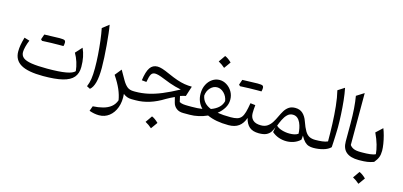

<svg xmlns="http://www.w3.org/2000/svg" viewBox="-82 -1330 4574 2179"><g transform="rotate(15 2205.0 -240.0)"><path d="M753.9 -143.6Q749 -194.3 732.4 -246.6Q715.8 -298.8 689.5 -343.8L759.3 -420.4Q802.2 -328.6 802.2 -205.6Q802.2 -129.9 763.2 -83.3Q724.1 -36.6 637.5 -15.1Q550.8 6.3 407.7 6.3Q230 6.3 147.2 -42Q64.5 -90.3 64.5 -190.9Q64.5 -228.5 71 -266.6Q77.6 -304.7 93.3 -359.9L155.3 -341.3Q138.7 -302.7 128.7 -263.4Q118.7 -224.1 118.7 -198.2Q118.7 -157.2 148.9 -132.8Q179.2 -108.4 247.8 -97.7Q316.4 -86.9 432.1 -86.9Q572.3 -86.9 650.9 -100.8Q729.5 -114.7 753.9 -143.6ZM494.1 -382.3Q408.2 -382.3 294.4 -376.5Q289.1 -382.3 279.3 -391.1Q284.7 -407.2 290.3 -422.4Q295.9 -437.5 300.8 -452.6Q433.1 -458 479.7 -458Q526.4 -458 538.6 -450.7Q550.8 -443.4 550.8 -423.1Q550.8 -402.8 544.9 -382.3Z M988.3 -752Q995.6 -713.9 1002.7 -651.9Q1009.8 -589.8 1015.9 -518.1Q1022 -446.3 1025.6 -377.2Q1029.3 -308.1 1029.3 -255.9Q1029.3 -149.4 1012.2 -84.5Q995.1 -19.5 960.4 8.8L920.9 -11.7Q939.5 -54.7 947.3 -104.2Q955.1 -153.8 955.1 -231.9Q955.1 -303.7 949.5 -386.5Q943.8 -469.2 934.1 -549.3Q924.3 -629.4 911.6 -692.4Z M1252.4 -295.4 1315.4 -185.1Q1341.3 -140.6 1370.1 -116.9Q1398.9 -93.3 1448.7 -93.3H1449.2V0H1448.7Q1417 0 1392.6 -9.5Q1368.2 -19 1347.7 -35.6Q1356.4 54.2 1330.8 123.8Q1305.2 193.4 1254.2 232.7Q1203.1 272 1136.2 272Q1080.6 272 1021 250.5L1042.5 191.9Q1106.9 188.5 1160.6 174.3Q1214.4 160.2 1252.4 130.4Q1290.5 100.6 1308.1 50.3Q1298.8 -9.3 1271.2 -73.5Q1243.7 -137.7 1189.9 -217.8Z M1637.2 -434.1Q1663.1 -434.1 1696.3 -423.6Q1729.5 -413.1 1786.1 -387.7Q1847.2 -360.4 1894.8 -344.2Q1942.4 -328.1 1984.9 -321Q2027.3 -314 2071.3 -314L2033.2 -195.3Q2001 -188.5 1968.8 -177.7L1983.9 -110.4Q2004.9 -99.1 2029.5 -96.2Q2054.2 -93.3 2089.8 -93.3H2129.4V0H2054.7Q2003.9 0 1972.7 -24.9Q1941.4 -49.8 1931.6 -88.4L1915.5 -150.9Q1894.5 -141.6 1870.4 -129.6Q1846.2 -117.7 1822.3 -103.5Q1737.8 -50.8 1656.2 -25.4Q1574.7 0 1493.7 0H1449.2Q1433.1 0 1433.1 -32.7V-60.5Q1433.1 -93.3 1449.2 -93.3H1467.3Q1539.1 -93.3 1612.3 -108.9Q1685.5 -124.5 1769.8 -159.2Q1854 -193.8 1958.5 -250.5Q1920.9 -258.3 1888.7 -267.1Q1856.4 -275.9 1822 -288.1Q1787.6 -300.3 1742.7 -318.8Q1697.3 -337.4 1672.4 -343.8Q1647.5 -350.1 1631.8 -350.1Q1600.6 -350.1 1585.7 -325.7Q1570.8 -301.3 1559.1 -232.4L1504.4 -237.8Q1518.6 -342.3 1549.8 -388.2Q1581.1 -434.1 1637.2 -434.1ZM1722.2 128.4Q1757.3 141.6 1800.8 184.1Q1787.1 203.6 1773.4 222.7Q1759.8 241.7 1745.1 261.7Q1711.4 231 1667.5 207Q1681.6 187 1695.1 168Q1708.5 148.9 1722.2 128.4Z M2357.4 -469.7Q2401.9 -469.7 2441.4 -445.1Q2481 -420.4 2506.1 -378.2Q2531.2 -335.9 2531.2 -282.7Q2531.2 -231 2503.7 -185.5Q2476.1 -140.1 2431.2 -104Q2495.1 -93.3 2584.5 -93.3H2585V0H2584.5Q2433.6 0 2334.5 -45.9Q2285.6 -23.9 2232.9 -12Q2180.2 0 2129.4 0Q2113.3 0 2113.3 -32.7V-60.5Q2113.3 -93.3 2129.4 -93.3Q2162.6 -93.3 2193.4 -95.2Q2224.1 -97.2 2252.4 -101.6Q2221.2 -133.3 2204.3 -174.1Q2187.5 -214.8 2187.5 -264.6Q2187.5 -325.7 2211.2 -371.8Q2234.9 -418 2273.7 -443.8Q2312.5 -469.7 2357.4 -469.7ZM2352.5 -381.8Q2308.6 -381.8 2273.7 -345.7Q2238.8 -309.6 2233.4 -253.4Q2249.5 -163.1 2345.7 -125.5Q2459.5 -167 2479 -253.9Q2469.7 -309.6 2432.9 -345.7Q2396 -381.8 2352.5 -381.8ZM2346.7 -748.5Q2381.8 -735.4 2425.3 -692.9Q2411.6 -673.3 2397.9 -654.3Q2384.3 -635.3 2369.6 -615.2Q2335.9 -646 2292 -669.9Q2306.2 -689.9 2319.6 -709Q2333 -728 2346.7 -748.5Z M2797.9 -466.8Q2711.9 -466.8 2598.1 -460.9Q2592.8 -466.8 2583 -475.6Q2588.4 -491.7 2594 -506.8Q2599.6 -522 2604.5 -537.1Q2736.8 -542.5 2783.4 -542.5Q2830.1 -542.5 2842.3 -535.2Q2854.5 -527.8 2854.5 -507.6Q2854.5 -487.3 2848.6 -466.8ZM2585 0Q2568.8 0 2568.8 -32.7V-60.5Q2568.8 -93.3 2585 -93.3Q2631.8 -93.3 2661.6 -101.8Q2691.4 -110.4 2710 -133.1Q2728.5 -155.8 2740.2 -197.5Q2752 -239.3 2762.7 -305.2L2821.3 -298.3Q2815.4 -242.7 2815.4 -203.1Q2815.4 -152.3 2846.4 -122.8Q2877.4 -93.3 2940.9 -93.3H2941.4V0H2940.9Q2870.1 0 2830.6 -33.2Q2791 -66.4 2774.4 -135.3Q2751.5 -67.4 2705.3 -33.7Q2659.2 0 2585 0Z M3269 -385.7Q3324.2 -385.7 3358.6 -353.3Q3393.1 -320.8 3411.6 -267.1Q3436 -197.3 3458.7 -159.7Q3481.4 -122.1 3510 -107.7Q3538.6 -93.3 3581.1 -93.3H3581.5V0H3581.1Q3552.2 0 3527.1 -7.8Q3502 -15.6 3479 -38.1Q3456.1 -60.5 3432.6 -104.5Q3432.6 -82 3428.2 -54.7Q3394.5 -23.4 3352.3 -8.5Q3310.1 6.3 3265.6 6.3Q3219.7 6.3 3175.5 -9Q3131.3 -24.4 3095.7 -55.7L3107.9 -115.2Q3095.7 -82.5 3078.1 -56.4Q3060.5 -30.3 3028.8 -15.1Q2997.1 0 2941.4 0Q2925.3 0 2925.3 -32.7V-60.5Q2925.3 -93.3 2941.4 -93.3Q2986.8 -93.3 3017.3 -114.5Q3047.9 -135.7 3069.1 -169.7Q3090.3 -203.6 3107.4 -241.2Q3125 -279.8 3145 -312.5Q3165 -345.2 3194.6 -365.5Q3224.1 -385.7 3269 -385.7ZM3261.7 -304.2Q3224.6 -304.2 3198 -277.6Q3171.4 -251 3152.8 -212.4Q3134.3 -173.8 3121.1 -137.7Q3143.6 -113.8 3188 -100.3Q3232.4 -86.9 3278.8 -86.9Q3306.6 -86.9 3333.3 -92.3Q3359.9 -97.7 3379.4 -111.8Q3378.4 -142.1 3371.8 -175.3Q3365.2 -208.5 3351.8 -238Q3338.4 -267.6 3316.2 -285.9Q3293.9 -304.2 3261.7 -304.2Z M3754.4 -752.4Q3767.6 -688 3775.9 -608.4Q3784.2 -528.8 3788.3 -448.5Q3792.5 -368.2 3792.5 -300.3Q3792.5 -288.1 3791.7 -260.3Q3791 -232.4 3789.6 -197Q3788.1 -161.6 3786.4 -125.7Q3784.7 -89.8 3782.7 -62Q3752.4 -30.8 3696.8 -15.4Q3641.1 0 3581.5 0Q3565.4 0 3565.4 -32.7V-60.5Q3565.4 -93.3 3581.5 -93.3Q3621.1 -93.3 3659.9 -97.7Q3698.7 -102.1 3725.1 -114.3Q3725.1 -213.4 3721.2 -319.1Q3717.3 -424.8 3707 -523.9Q3696.8 -623 3677.2 -702.6Z M3985.4 -752V-142.6Q4000 -120.1 4028.8 -106.7Q4057.6 -93.3 4113.3 -93.3H4113.8V0H4113.3Q4018.1 0 3968.8 -41Q3919.4 -82 3919.4 -166.5V-378.4Q3919.4 -564.9 3896.5 -695.8Z M4159.7 127.9Q4194.8 141.1 4238.3 183.6Q4224.6 203.1 4210.9 222.2Q4197.3 241.2 4182.6 261.2Q4148.9 230.5 4105 206.5Q4119.1 186.5 4132.6 167.5Q4146 148.4 4159.7 127.9ZM4113.8 0Q4097.7 0 4097.7 -32.7V-60.5Q4097.7 -93.3 4113.8 -93.3H4135.3Q4181.6 -93.3 4223.1 -97.9Q4264.6 -102.5 4287.1 -114.7Q4283.2 -163.6 4266.4 -222.9Q4249.5 -282.2 4216.8 -351.6L4292.5 -421.9Q4306.6 -388.2 4318.8 -342Q4331.1 -295.9 4338.4 -250Q4345.7 -204.1 4345.7 -169.9Q4345.7 -125 4333.5 -93.5Q4321.3 -62 4291 -25.4Q4253.4 -11.2 4215.8 -5.6Q4178.2 0 4126.5 0Z"/></g></svg>

Font: Pinar-DS2-FD Regular
Style: Regular
Weight: 400
Designer: Amin Abedi
Version: Version 2.000